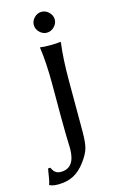

<svg xmlns="http://www.w3.org/2000/svg" viewBox="-152 -641 542 903"><g transform="rotate(-15 119.5 -189.5)"><path d="M112.5 -505.6Q97.2 -521 97.2 -541Q97.2 -561 112.5 -576.4Q127.9 -591.8 147.9 -591.8Q168 -591.8 183.6 -576.4Q199.2 -561 199.2 -541Q199.2 -521 183.6 -505.6Q168 -490.2 147.9 -490.2Q127.9 -490.2 112.5 -505.6ZM108.9 -249Q108.9 -356 98.1 -429.2L99.1 -432.1Q112.8 -429.2 147.9 -429.2Q163.1 -429.2 175.3 -429.9Q187.5 -430.7 192.4 -431.6L196.8 -432.1L199.2 -429.2Q189 -354 189 -249V2Q189 56.2 181.2 83Q173.3 109.9 147.9 144Q122.1 179.2 90.1 196Q58.1 212.9 15.1 212.9Q-13.2 212.9 -26.9 205.1L-27.8 202.1Q-22.5 191.9 -18.6 164.3Q-14.6 136.7 -12.2 127.9L-2 127Q4.4 138.7 8.1 144Q11.7 149.4 20.5 154.3Q29.3 159.2 42 159.2Q111.8 159.2 111.8 63Q111.8 59.1 111.1 41.3Q110.4 23.4 109.6 -12.5Q108.9 -48.3 108.9 -96.2Z"/></g></svg>

Font: Linux Biolinum
Style: Regular
Weight: 400
Designer: Philipp H. Poll
Foundry: Philipp H. Poll
Version: Version 0.6.4